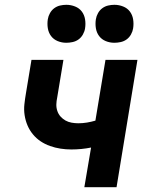

<svg xmlns="http://www.w3.org/2000/svg" viewBox="-20 -779 640 799"><path d="M331 0 359 -165Q339 -161 318.5 -159Q298 -157 277 -157Q254 -157 231.5 -160.5Q209 -164 188 -171.5Q167 -179 149 -191Q131 -203 117 -220Q103 -237 94.5 -257Q86 -277 82.5 -299.5Q79 -322 81.5 -345Q84 -368 88 -391L111 -530H244L218 -373Q215 -359 214.5 -345Q214 -331 218.5 -317.5Q223 -304 232 -294Q241 -284 252.5 -277.5Q264 -271 278 -268.5Q292 -266 306 -266Q324 -266 342 -269Q360 -272 377 -277L419 -530H552L465 0ZM456 -601Q437 -601 420 -608Q403 -615 392.5 -629Q382 -643 379 -661.5Q376 -680 379 -699Q381 -712 388 -724.5Q395 -737 406 -745Q417 -753 430 -756Q443 -759 456 -759Q475 -759 492.5 -752Q510 -745 520.5 -731Q531 -717 534 -698.5Q537 -680 534 -661Q532 -648 525 -635.5Q518 -623 507 -615Q496 -607 482.5 -604Q469 -601 456 -601ZM256 -601Q237 -601 220 -608Q203 -615 192.5 -629Q182 -643 179 -661.5Q176 -680 179 -699Q181 -712 188 -724.5Q195 -737 206 -745Q217 -753 230 -756Q243 -759 256 -759Q275 -759 292.5 -752Q310 -745 320.5 -731Q331 -717 334 -698.5Q337 -680 334 -661Q332 -648 325 -635.5Q318 -623 307 -615Q296 -607 282.5 -604Q269 -601 256 -601Z"/></svg>

Font: Iosevka Curly XBdEx
Style: Italic
Weight: 800
Width: 7
Italic angle: -9°
Monospace: yes
Designer: Belleve Invis
Foundry: Belleve Invis
Version: Version 11.1.0; ttfautohint (v1.8.3)